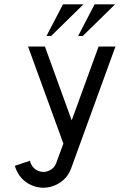

<svg xmlns="http://www.w3.org/2000/svg" viewBox="-20 -860 603 889"><path d="M181.2 9.3Q157.7 9.3 134.3 1Q81.1 -18.6 57.1 -69.8Q51.8 -81.1 48.8 -92.3L118.7 -115.7Q120.1 -108.4 123.5 -101.1Q134.8 -77.1 159.2 -67.9Q170.4 -64 181.2 -64Q194.8 -64 208 -70.3Q231.9 -81.1 240.7 -106L273.4 -195.3L109.9 -644.5H188L312 -302.7L436.5 -644.5H514.6L309.6 -81.1Q290 -27.8 238.8 -3.9Q210.4 9.3 181.2 9.3ZM216.8 -693.4H195.3L271.5 -839.8H366.2ZM363.3 -693.4H341.8L418 -839.8H512.7Z"/></svg>

Font: Catrinity
Style: Regular
Weight: 400
Designer: Alexander Lange
Foundry: High-Logic / Made with FontCreator
Version: Version 2.090;May 20, 2024;FontCreator 15.0.0.2974 64-bit